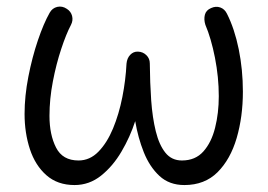

<svg xmlns="http://www.w3.org/2000/svg" viewBox="-20 -522 797 572"><path d="M179.2 -495.6Q191.4 -487.8 194.8 -474.4Q198.2 -460.9 191.4 -447.8Q177.2 -420.9 162.4 -376.2Q147.5 -331.5 137.5 -279.3Q127.4 -227.1 127.4 -176.8Q127.4 -120.6 147 -82.3Q166.5 -43.9 213.9 -43.9Q247.6 -43.9 273.2 -70.1Q298.8 -96.2 316.7 -139.2Q334.5 -182.1 344.5 -232.9Q354.5 -283.7 356.9 -332.5Q358.4 -348.6 367.9 -358.6Q377.4 -368.7 391.1 -368.2Q405.8 -367.7 416 -357.7Q426.3 -347.7 426.3 -333Q426.8 -275.4 430.4 -223.4Q434.1 -171.4 444.1 -130.9Q454.1 -90.3 472.7 -67.1Q491.2 -43.9 522 -43.9Q562 -43.9 585.9 -70.8Q609.9 -97.7 620.8 -141.4Q631.8 -185.1 631.8 -235.4Q631.8 -292 620.4 -350.1Q608.9 -408.2 591.8 -448.2Q586.9 -463.9 590.3 -477.8Q593.8 -491.7 608.9 -498Q623 -504.4 636.2 -499.8Q649.4 -495.1 656.2 -481Q678.7 -436.5 691.2 -375.5Q703.6 -314.5 703.6 -249Q703.6 -174.3 685.1 -110.8Q666.5 -47.4 628.2 -9Q589.8 29.3 529.3 29.3Q484.4 29.3 455.1 2.2Q425.8 -24.9 408.4 -68.4Q391.1 -111.8 382.8 -161.1Q367.7 -114.3 342 -70.6Q316.4 -26.9 281.2 1.2Q246.1 29.3 202.1 29.3Q151.4 29.3 118.2 0Q85 -29.3 69.1 -77.6Q53.2 -126 53.2 -182.6Q53.2 -235.8 64.5 -293.5Q75.7 -351.1 92.8 -401.6Q109.9 -452.1 127.9 -483.9Q135.7 -498 150.6 -501.5Q165.5 -504.9 179.2 -495.6Z"/></svg>

Font: Mikhak-FD Regular
Style: FD-Regular
Weight: 400
Designer: Amin Abedi
Version: Version 3.2